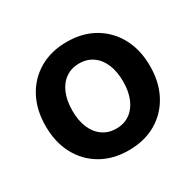

<svg xmlns="http://www.w3.org/2000/svg" viewBox="-103 -855 672 659"><g transform="rotate(-30 232.5 -525.5)"><path d="M232.4 -310.5Q170.9 -310.5 124.3 -337.4Q77.6 -364.3 51.8 -412.6Q25.9 -460.9 25.9 -524.9Q25.9 -589.4 51.8 -637.5Q77.6 -685.5 124 -712.6Q170.4 -739.7 232.4 -739.7Q294.9 -739.7 341.3 -712.6Q387.7 -685.5 413.6 -637.5Q439.5 -589.4 439.5 -524.9Q439.5 -460.9 413.6 -412.6Q387.7 -364.3 341.3 -337.4Q294.9 -310.5 232.4 -310.5ZM232.4 -396.5Q263.7 -396.5 286.1 -412.4Q308.6 -428.2 320.8 -457Q333 -485.8 333 -524.9Q333 -564.5 321 -593.3Q309.1 -622.1 286.4 -638.2Q263.7 -654.3 232.4 -654.3Q201.7 -654.3 179 -638.4Q156.2 -622.6 144 -593.5Q131.8 -564.5 131.8 -524.9Q131.8 -485.8 144 -457Q156.2 -428.2 179 -412.4Q201.7 -396.5 232.4 -396.5Z"/></g></svg>

Font: Inter 28pt SemiBold
Style: Regular
Weight: 600
Designer: Rasmus Andersson
Foundry: rsms
Version: Version 4.001;git-66647c0bb